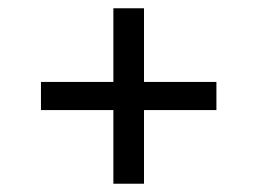

<svg xmlns="http://www.w3.org/2000/svg" viewBox="-20 -566 622 464"><path d="M254 -122V-300H79V-368H254V-546H328V-368H503V-300H328V-122Z"/></svg>

Font: Celebes
Style: Regular
Weight: 400
Designer: Anugrah Pasau
Foundry: Lafontype
Version: Version 1.000; ttfautohint (v1.8.4)